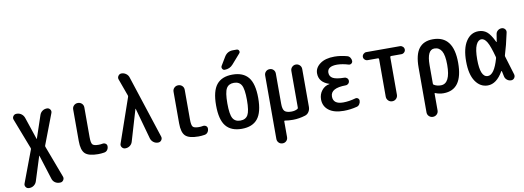

<svg xmlns="http://www.w3.org/2000/svg" viewBox="-71 -1215 5141 1884"><g transform="rotate(-10 2500.0 -273.0)"><path d="M92.8 219.7Q71.3 219.7 60.1 202.6Q48.8 185.5 56.6 167L175.8 -150.4Q178.7 -158.2 175.8 -165L59.6 -466.8Q51.8 -485.4 63.5 -502.4Q75.2 -519.5 95.7 -519.5H99.6Q125 -519.5 145 -504.9Q165 -490.2 173.8 -465.8L249 -242.2Q249 -241.2 250 -241.2Q251 -241.2 251 -242.2L326.2 -465.8Q334 -490.2 354 -504.9Q374 -519.5 400.4 -519.5Q419.9 -519.5 431.6 -502.9Q443.4 -486.3 435.5 -466.8L320.3 -165Q317.4 -158.2 320.3 -150.4L439.5 167Q446.3 185.5 434.6 202.6Q422.9 219.7 403.3 219.7H396.5Q370.1 219.7 350.1 205.1Q330.1 190.4 323.2 166L247.1 -75.2Q247.1 -76.2 246.1 -76.2Q245.1 -76.2 245.1 -75.2L168.9 166Q161.1 190.4 141.1 205.1Q121.1 219.7 95.7 219.7Z M818.4 9.8Q724.6 9.8 688.5 -24.4Q652.3 -58.6 652.3 -150.4V-464.8Q652.3 -488.3 668.5 -503.9Q684.6 -519.5 708 -519.5Q731.4 -519.5 747.6 -503.9Q763.7 -488.3 763.7 -464.8V-169.9Q763.7 -112.3 777.3 -96.2Q791 -80.1 837.9 -80.1Q859.4 -80.1 877.9 -84Q894.5 -86.9 908.2 -77.6Q921.9 -68.4 921.9 -50.8Q921.9 -29.3 910.2 -13.7Q898.4 2 877.9 4.9Q846.7 9.8 818.4 9.8Z M1090.8 0Q1069.3 0 1057.1 -17.1Q1044.9 -34.2 1051.8 -52.7L1204.1 -492.2Q1207 -500 1204.1 -507.8L1142.6 -677.7Q1135.7 -696.3 1147.9 -713.4Q1160.2 -730.5 1179.7 -730.5Q1205.1 -730.5 1225.6 -715.3Q1246.1 -700.2 1252.9 -676.8L1456.1 -53.7Q1462.9 -34.2 1450.7 -17.1Q1438.5 0 1417 0H1416Q1390.6 0 1370.6 -15.6Q1350.6 -31.2 1343.8 -54.7L1257.8 -364.3Q1257.8 -365.2 1255.9 -365.2Q1254.9 -365.2 1254.9 -364.3L1163.1 -53.7Q1156.2 -29.3 1136.2 -14.6Q1116.2 0 1090.8 0Z M1818.4 9.8Q1724.6 9.8 1688.5 -24.4Q1652.3 -58.6 1652.3 -150.4V-464.8Q1652.3 -488.3 1668.5 -503.9Q1684.6 -519.5 1708 -519.5Q1731.4 -519.5 1747.6 -503.9Q1763.7 -488.3 1763.7 -464.8V-169.9Q1763.7 -112.3 1777.3 -96.2Q1791 -80.1 1837.9 -80.1Q1859.4 -80.1 1877.9 -84Q1894.5 -86.9 1908.2 -77.6Q1921.9 -68.4 1921.9 -50.8Q1921.9 -29.3 1910.2 -13.7Q1898.4 2 1877.9 4.9Q1846.7 9.8 1818.4 9.8Z M2325.2 -408.7Q2302.7 -448.2 2250 -448.2Q2197.3 -448.2 2174.8 -408.7Q2152.3 -369.1 2152.3 -260.3Q2152.3 -151.4 2174.8 -111.8Q2197.3 -72.3 2250 -72.3Q2302.7 -72.3 2325.2 -111.8Q2347.7 -151.4 2347.7 -260.3Q2347.7 -369.1 2325.2 -408.7ZM2408.2 -54.2Q2356.4 9.8 2250 9.8Q2143.6 9.8 2091.8 -54.2Q2040 -118.2 2040 -260.3Q2040 -402.3 2091.8 -466.3Q2143.6 -530.3 2250 -530.3Q2356.4 -530.3 2408.2 -466.3Q2460 -402.3 2460 -260.3Q2460 -118.2 2408.2 -54.2ZM2296.9 -764.6H2333Q2349.6 -764.6 2356.4 -750Q2363.3 -735.4 2351.6 -722.7L2267.6 -627Q2235.4 -589.8 2184.6 -589.8Q2168.9 -589.8 2161.1 -604.5Q2153.3 -619.1 2161.1 -632.8L2210.9 -715.8Q2240.2 -764.6 2296.9 -764.6Z M2619.1 219.7Q2595.7 219.7 2580.6 204.1Q2565.4 188.5 2565.4 166V-465.8Q2565.4 -488.3 2580.6 -503.9Q2595.7 -519.5 2619.1 -519.5Q2641.6 -519.5 2656.7 -504.4Q2671.9 -489.3 2671.9 -465.8V-165Q2671.9 -111.3 2690.4 -91.8Q2709 -72.3 2757.8 -72.3Q2793.9 -72.3 2819.3 -86.9Q2826.2 -90.8 2826.2 -99.6V-464.8Q2826.2 -488.3 2842.3 -503.9Q2858.4 -519.5 2880.4 -519.5Q2902.3 -519.5 2918.5 -503.9Q2934.6 -488.3 2934.6 -464.8V-88.9Q2934.6 -61.5 2920.9 -39.6Q2907.2 -17.6 2882.8 -9.8Q2819.3 9.8 2759.8 9.8Q2714.8 9.8 2681.6 3.9Q2671.9 2 2671.9 9.8V166Q2671.9 189.5 2656.7 204.6Q2641.6 219.7 2619.1 219.7Z M3171.9 -273.4Q3173.8 -273.4 3173.8 -274.4Q3173.8 -275.4 3171.9 -275.4Q3070.3 -308.6 3070.3 -397.5Q3070.3 -453.1 3122.6 -491.7Q3174.8 -530.3 3265.6 -530.3Q3327.1 -530.3 3390.6 -512.7Q3408.2 -508.8 3419.4 -492.7Q3430.7 -476.6 3430.7 -458Q3430.7 -443.4 3418.9 -434.1Q3407.2 -424.8 3391.6 -428.7Q3331.1 -447.3 3278.3 -448.2Q3181.6 -448.2 3180.7 -385.7Q3180.7 -346.7 3213.9 -328.6Q3247.1 -310.5 3327.1 -309.6Q3342.8 -309.6 3354 -298.8Q3365.2 -288.1 3365.2 -272Q3365.2 -255.9 3354 -244.6Q3342.8 -233.4 3327.1 -233.4Q3174.8 -232.4 3174.8 -148.4Q3174.8 -72.3 3274.4 -72.3Q3332 -72.3 3397.5 -90.8Q3412.1 -94.7 3423.8 -85.9Q3435.5 -77.1 3435.5 -61.5Q3435.5 -43 3424.8 -26.9Q3414.1 -10.7 3396.5 -6.8Q3331.1 9.8 3265.6 9.8Q3168.9 9.8 3116.7 -30.8Q3064.5 -71.3 3064.5 -139.6Q3064.5 -189.5 3094.2 -227.5Q3124 -265.6 3171.9 -273.4Z M3582 -439.5Q3565.4 -439.5 3553.2 -451.2Q3541 -462.9 3541 -478.5Q3541 -495.1 3553.7 -507.3Q3566.4 -519.5 3582 -519.5H3918Q3933.6 -519.5 3946.3 -507.8Q3959 -496.1 3959 -478.5Q3959 -462.9 3946.8 -451.2Q3934.6 -439.5 3918 -439.5H3814.5Q3806.6 -439.5 3805.7 -429.7V-55.7Q3805.7 -32.2 3789.6 -16.1Q3773.4 0 3750 0Q3726.6 0 3710.4 -16.6Q3694.3 -33.2 3694.3 -55.7V-429.7Q3694.3 -438.5 3685.5 -439.5Z M4171.9 -285.2V-102.5Q4171.9 -93.8 4177.7 -89.8Q4207 -71.3 4247.1 -71.3Q4342.8 -71.3 4342.8 -259.8Q4342.8 -354.5 4318.4 -396.5Q4293.9 -438.5 4246.1 -438.5Q4171.9 -438.5 4171.9 -285.2ZM4061.5 165V-280.3Q4061.5 -410.2 4107.9 -470.2Q4154.3 -530.3 4247.1 -530.3Q4452.1 -530.3 4452.1 -260.3Q4452.1 9.8 4259.8 9.8Q4217.8 9.8 4179.7 -5.9Q4171.9 -9.8 4171.9 -2V165Q4171.9 188.5 4155.8 204.1Q4139.6 219.7 4116.7 219.7Q4093.8 219.7 4077.6 204.1Q4061.5 188.5 4061.5 165Z M4716.8 -447.3Q4682.6 -447.3 4662.1 -401.4Q4641.6 -355.5 4641.6 -259.8Q4641.6 -81.1 4716.8 -81.1Q4781.2 -81.1 4825.2 -236.3Q4828.1 -243.2 4826.2 -252Q4795.9 -365.2 4771 -406.2Q4746.1 -447.3 4716.8 -447.3ZM4701.2 9.8Q4626 9.8 4578.6 -59.6Q4531.2 -128.9 4531.2 -259.8Q4531.2 -388.7 4577.6 -459.5Q4624 -530.3 4701.2 -530.3Q4749 -530.3 4783.7 -502.9Q4818.4 -475.6 4855.5 -397.5Q4856.4 -395.5 4858.4 -395Q4860.4 -394.5 4860.4 -397.5Q4867.2 -435.5 4872.1 -469.7Q4875 -492.2 4892.1 -505.9Q4909.2 -519.5 4930.7 -519.5Q4950.2 -519.5 4963.4 -504.4Q4976.6 -489.3 4971.7 -468.8Q4944.3 -339.8 4917 -253.9Q4914.1 -246.1 4917 -238.3Q4933.6 -188.5 4973.6 -51.8Q4978.5 -32.2 4966.8 -16.1Q4955.1 0 4934.6 0Q4911.1 0 4893.1 -15.1Q4875 -30.3 4871.1 -52.7Q4862.3 -93.8 4860.4 -103.5Q4858.4 -109.4 4853.5 -103.5Q4788.1 9.8 4701.2 9.8Z"/></g></svg>

Font: Rounded Mgen+ 1mn medium
Style: Regular
Weight: 500
Designer: [Source Han Sans]
Ryoko NISHIZUKA  (kana & ideographs); Paul D. Hunt (Latin, Greek & Cyrillic); Wenlong ZHANG  (bopomofo
Version: Version 1.059.20150602